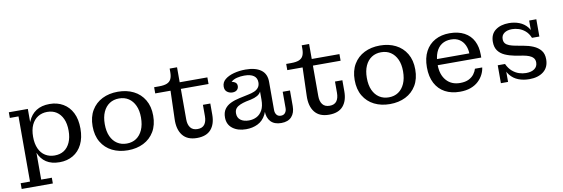

<svg xmlns="http://www.w3.org/2000/svg" viewBox="-58 -1102 5101 1741"><g transform="rotate(-10 2492.0 -231.0)"><path d="M411 11Q336 11 288 -20.5Q240 -52 216 -112Q192 -172 192 -257L187 -258Q187 -341 212 -401Q237 -461 286.5 -493Q336 -525 410 -525Q480 -525 534 -493.5Q588 -462 618 -402.5Q648 -343 648 -257Q648 -173 618 -112.5Q588 -52 534 -20.5Q480 11 411 11ZM376 -57Q426 -57 462 -80Q498 -103 518.5 -148.5Q539 -194 539 -257Q539 -322 518.5 -366.5Q498 -411 462 -434.5Q426 -458 376 -458Q328 -458 290.5 -434.5Q253 -411 232.5 -366.5Q212 -322 212 -257Q212 -194 232.5 -148.5Q253 -103 290.5 -80Q328 -57 376 -57ZM28 190V137H114V-463H34V-515H209V-342L199 -258L217 -150V137H315V190Z M1039 12Q958 12 895 -19.5Q832 -51 796 -111.5Q760 -172 760 -258Q760 -343 796 -403.5Q832 -464 895 -495.5Q958 -527 1039 -527Q1120 -527 1183 -495.5Q1246 -464 1282 -403.5Q1318 -343 1318 -258Q1318 -172 1282 -111.5Q1246 -51 1183 -19.5Q1120 12 1039 12ZM1039 -50Q1090 -50 1127 -75Q1164 -100 1185 -147Q1206 -194 1206 -261Q1206 -325 1185 -370.5Q1164 -416 1127 -440.5Q1090 -465 1039 -465Q989 -465 951.5 -440.5Q914 -416 893 -369.5Q872 -323 872 -258Q872 -191 893 -145Q914 -99 951.5 -74.5Q989 -50 1039 -50Z M1675 11Q1586 11 1543 -44Q1500 -99 1504 -195L1512 -453H1371V-510H1417Q1463 -510 1489.5 -521Q1516 -532 1527.5 -556Q1539 -580 1539 -618V-652H1607V-172Q1607 -124 1628.5 -96Q1650 -68 1694 -68Q1738 -68 1758.5 -95.5Q1779 -123 1779 -172V-276H1847V-173Q1847 -87 1804.5 -38Q1762 11 1675 11ZM1607 -453V-514H1862V-453Z M2063 -340Q2036 -340 2014.5 -356Q1993 -372 1993 -405Q1993 -445 2024.5 -471Q2056 -497 2106.5 -510.5Q2157 -524 2214 -524Q2306 -524 2356.5 -487Q2407 -450 2406 -375L2310 -390Q2310 -430 2280.5 -451Q2251 -472 2193 -472Q2158 -472 2126 -464Q2094 -456 2074 -438.5Q2054 -421 2051 -391L2050 -438Q2082 -437 2101.5 -425Q2121 -413 2120 -388Q2119 -366 2104 -353Q2089 -340 2063 -340ZM2451 10Q2388 10 2354.5 -25.5Q2321 -61 2321 -125V-159H2310V-305H2304L2310 -349V-390L2406 -375V-117Q2406 -91 2419.5 -73.5Q2433 -56 2459 -56Q2485 -56 2498.5 -73.5Q2512 -91 2512 -117V-267H2579V-124Q2579 -61 2546.5 -25.5Q2514 10 2451 10ZM2128 10Q2052 10 2004 -26.5Q1956 -63 1956 -128Q1956 -174 1976.5 -203.5Q1997 -233 2033 -250.5Q2069 -268 2116 -278L2200 -296Q2231 -302 2256 -312.5Q2281 -323 2295.5 -342Q2310 -361 2310 -390L2313 -305H2310Q2300 -283 2275.5 -269Q2251 -255 2214 -247L2170 -238Q2140 -231 2115 -220.5Q2090 -210 2075.5 -193Q2061 -176 2061 -147Q2061 -107 2089.5 -85.5Q2118 -64 2167 -64Q2205 -64 2237.5 -80.5Q2270 -97 2290 -133.5Q2310 -170 2310 -230L2338 -227Q2338 -142 2310.5 -89.5Q2283 -37 2235 -13.5Q2187 10 2128 10Z M2891 11Q2802 11 2759 -44Q2716 -99 2720 -195L2728 -453H2587V-510H2633Q2679 -510 2705.5 -521Q2732 -532 2743.5 -556Q2755 -580 2755 -618V-652H2823V-172Q2823 -124 2844.5 -96Q2866 -68 2910 -68Q2954 -68 2974.5 -95.5Q2995 -123 2995 -172V-276H3063V-173Q3063 -87 3020.5 -38Q2978 11 2891 11ZM2823 -453V-514H3078V-453Z M3452 12Q3371 12 3308 -19.5Q3245 -51 3209 -111.5Q3173 -172 3173 -258Q3173 -343 3209 -403.5Q3245 -464 3308 -495.5Q3371 -527 3452 -527Q3533 -527 3596 -495.5Q3659 -464 3695 -403.5Q3731 -343 3731 -258Q3731 -172 3695 -111.5Q3659 -51 3596 -19.5Q3533 12 3452 12ZM3452 -50Q3503 -50 3540 -75Q3577 -100 3598 -147Q3619 -194 3619 -261Q3619 -325 3598 -370.5Q3577 -416 3540 -440.5Q3503 -465 3452 -465Q3402 -465 3364.5 -440.5Q3327 -416 3306 -369.5Q3285 -323 3285 -258Q3285 -191 3306 -145Q3327 -99 3364.5 -74.5Q3402 -50 3452 -50Z M4096 12Q4018 12 3960 -19Q3902 -50 3870 -110.5Q3838 -171 3838 -258Q3838 -344 3870 -404Q3902 -464 3959.5 -495.5Q4017 -527 4093 -527L4096 -469Q4047 -469 4011.5 -446Q3976 -423 3957 -377.5Q3938 -332 3938 -264Q3938 -173 3984.5 -119.5Q4031 -66 4111 -66Q4160 -66 4191.5 -82Q4223 -98 4240.5 -122Q4258 -146 4265 -170H4332Q4328 -138 4312 -106Q4296 -74 4267.5 -47Q4239 -20 4196.5 -4Q4154 12 4096 12ZM3886 -260V-316H4239L4339 -288V-260ZM4239 -316Q4238 -358 4221.5 -393Q4205 -428 4173.5 -448.5Q4142 -469 4096 -469L4093 -527Q4173 -527 4228.5 -497Q4284 -467 4311.5 -413Q4339 -359 4339 -288Z M4736 9Q4681 9 4635.5 -8.5Q4590 -26 4559 -64.5Q4528 -103 4518 -165H4541Q4561 -122 4590 -97Q4619 -72 4651.5 -61.5Q4684 -51 4716 -51Q4766 -51 4794 -72Q4822 -93 4822 -130Q4822 -156 4807.5 -172Q4793 -188 4769.5 -197Q4746 -206 4717 -211L4645 -223Q4593 -233 4552.5 -251Q4512 -269 4489.5 -300.5Q4467 -332 4467 -381Q4467 -452 4515 -488Q4563 -524 4639 -524Q4690 -524 4734 -507Q4778 -490 4808 -453.5Q4838 -417 4846 -356H4823Q4806 -398 4777.5 -422Q4749 -446 4717.5 -455.5Q4686 -465 4658 -465Q4613 -465 4586 -445.5Q4559 -426 4559 -391Q4559 -366 4571.5 -351Q4584 -336 4607.5 -327Q4631 -318 4663 -312L4734 -299Q4782 -291 4823.5 -273.5Q4865 -256 4890.5 -225Q4916 -194 4916 -143Q4916 -69 4866.5 -30Q4817 9 4736 9ZM4474 0V-165H4518L4540 -131V0ZM4846 -356 4825 -390V-515H4891V-356Z"/></g></svg>

Font: Montagu Slab 24pt
Style: Regular
Weight: 400
Designer: Florian Karsten
Foundry: Florian Karsten
Version: Version 1.000